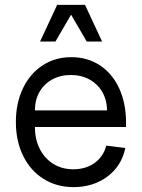

<svg xmlns="http://www.w3.org/2000/svg" viewBox="-20 -750 581 786"><path d="M45 -251Q45 -328 74 -388.5Q103 -449 154.5 -482.5Q206 -516 272 -516Q338 -516 389 -482.5Q440 -449 468 -388Q496 -327 496 -248V-230H123Q123 -179 143 -140Q163 -101 198.5 -79Q234 -57 280 -57Q332 -57 368 -83.5Q404 -110 415 -154L493 -144Q478 -71 420 -27.5Q362 16 281 16Q212 16 158.5 -17.5Q105 -51 75 -111.5Q45 -172 45 -251ZM270 -443Q227 -443 193.5 -424.5Q160 -406 141.5 -373.5Q123 -341 123 -298H418Q418 -340 399 -373Q380 -406 346.5 -424.5Q313 -443 270 -443ZM214 -730H328L398 -580H335L271 -690L207 -580H144Z"/></svg>

Font: Uncut Sans Variable
Style: Regular
Weight: 400
Designer: Kasper Nordkvist
Foundry: UNCUT.wtf
Version: Version 1.304;Glyphs 3.2 (3246)